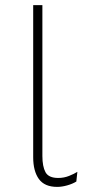

<svg xmlns="http://www.w3.org/2000/svg" viewBox="-20 -720 363 752"><path d="M204 12Q154.5 12 132.2 -19Q110 -50 110 -104V-700H146V-109Q146 -68 158.2 -45.5Q170.5 -23 208 -23Q230.5 -23 250.5 -31Q270.5 -39 283 -47L279 -9Q263.5 0.5 242.8 6.2Q222 12 204 12Z"/></svg>

Font: Overpass Thin
Style: Regular
Weight: 250
Designer: Delve Withrington, Dave Bailey, Thomas Jockin
Foundry: Delve Fonts LLC
Version: Version 4.000